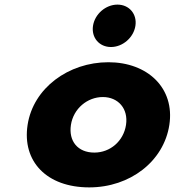

<svg xmlns="http://www.w3.org/2000/svg" viewBox="-20 -798 776 833"><path d="M489.6 -778C438.6 -778 391.3 -737 383.5 -686C375.7 -635 410.4 -594 461.4 -594C512.4 -594 559.7 -635 567.5 -686C575.3 -737 540.6 -778 489.6 -778ZM287.7 -256C298.5 -327 359.2 -377 426.2 -377C492.2 -377 537.5 -327 526.7 -256C516 -186 458.3 -136 389.3 -136C317.3 -136 277 -186 287.7 -256ZM99.7 -256C75.5 -98 182.2 15 367.2 15C544.2 15 690.5 -98 714.7 -256C739.2 -416 620.3 -528 450.3 -528C277.3 -528 124.2 -416 99.7 -256Z"/></svg>

Font: Sztylet
Style: BdObl
Weight: 700
Foundry: Cannot Into Space Fonts, PlusOne Fonts
Version: Version 0.12